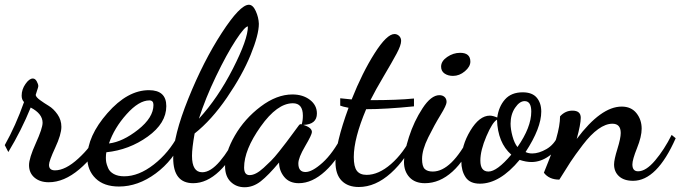

<svg xmlns="http://www.w3.org/2000/svg" viewBox="-20 -740 2860 807"><path d="M15 -101 0 -130Q46 -212 81 -311Q71 -321 71 -338Q71 -364 87 -387Q103 -410 118 -410Q128 -410 134.5 -398Q141 -386 141 -378Q141 -374 135.5 -358.5Q130 -343 130 -341Q131 -332 148 -319.5Q165 -307 185 -295Q205 -283 221.5 -259.5Q238 -236 238 -207Q238 -175 212 -119Q186 -63 186 -47Q186 -24 211 -24Q255 -24 309 -73.5Q363 -123 385 -171L409 -153Q378 -83 313.5 -28.5Q249 26 185 26Q148 26 125 6.5Q102 -13 102 -46Q102 -75 130.5 -138Q159 -201 159 -224Q159 -262 109 -288Q70 -192 15 -101Z M679 -294Q679 -222 601 -166Q523 -110 427 -100Q425 -90 425 -77Q425 -67 426.5 -58Q428 -49 434.5 -33.5Q441 -18 458.5 -8.5Q476 1 502 1Q563 1 626.5 -48.5Q690 -98 729 -172L749 -156Q709 -66 634.5 -11Q560 44 480 44Q417 44 382 10Q347 -24 347 -77Q347 -168 431.5 -264.5Q516 -361 606 -361Q679 -361 679 -294ZM608 -318Q564 -318 512 -260Q460 -202 438 -137Q496 -144 560.5 -195Q625 -246 625 -299Q625 -318 608 -318Z M1068 -640Q1068 -594 1033.5 -509.5Q999 -425 934 -330Q869 -235 798 -179Q787 -117 787 -85Q787 -16 830 -16Q865 -16 904.5 -62.5Q944 -109 975 -175L999 -162Q955 -71 902 -20.5Q849 30 792 30Q708 30 708 -76Q708 -168 771.5 -325.5Q835 -483 912 -601.5Q989 -720 1026 -720Q1043 -720 1055 -693.5Q1067 -667 1068 -640ZM1022 -629Q1009 -629 971 -571Q933 -513 888 -419.5Q843 -326 816 -241Q896 -328 959 -451.5Q1022 -575 1022 -629Z M1312 -263Q1312 -217 1255 -215Q1291 -204 1291 -185Q1291 -174 1262.5 -125.5Q1234 -77 1234 -53Q1234 -17 1264 -17Q1292 -17 1335.5 -56Q1379 -95 1420 -173L1439 -154Q1402 -71 1347 -20.5Q1292 30 1236 30Q1196 30 1174.5 3.5Q1153 -23 1153 -57Q1108 -3 1076 22Q1044 47 1008 47Q973 47 949.5 24Q926 1 926 -41Q926 -99 967 -170Q1008 -241 1075.5 -292Q1143 -343 1209 -343Q1253 -343 1282.5 -320.5Q1312 -298 1312 -263ZM1236 -213Q1239 -218 1244 -218H1246L1248 -217Q1253 -233 1253 -254Q1253 -306 1211 -306Q1145 -306 1075.5 -208Q1006 -110 1006 -36Q1006 -4 1029 -4Q1042 -4 1056.5 -11.5Q1071 -19 1088 -34.5Q1105 -50 1119.5 -64.5Q1134 -79 1153 -103Q1172 -127 1183 -141.5Q1194 -156 1212 -180.5Q1230 -205 1236 -213Z M1720 -326V-293Q1601 -281 1519 -281Q1467 -158 1467 -80Q1467 -39 1480 -22Q1493 -5 1521 -5Q1571 -5 1623.5 -50.5Q1676 -96 1715 -174L1729 -164Q1688 -71 1623 -12.5Q1558 46 1488 46Q1442 46 1416 19.5Q1390 -7 1390 -59Q1390 -137 1445 -287Q1419 -292 1410 -296V-327Q1434 -324 1458 -322Q1503 -435 1554.5 -516Q1606 -597 1638 -597Q1649 -597 1657.5 -589Q1666 -581 1666 -568Q1666 -550 1647 -514.5Q1628 -479 1593 -420Q1558 -361 1537 -319Q1652 -319 1720 -326Z M1827 -340Q1840 -340 1848.5 -332.5Q1857 -325 1857 -311Q1857 -298 1831.5 -256.5Q1806 -215 1780 -162.5Q1754 -110 1754 -72Q1754 -41 1765 -30Q1776 -19 1799 -19Q1878 -19 1956 -172L1971 -156Q1936 -68 1882 -19Q1828 30 1766 30Q1724 30 1701 5Q1678 -20 1678 -59Q1678 -99 1699 -164.5Q1720 -230 1756 -285Q1792 -340 1827 -340ZM1884 -421Q1863 -421 1848.5 -431Q1834 -441 1834 -460Q1834 -483 1859.5 -500.5Q1885 -518 1914 -518Q1957 -518 1957 -481Q1957 -460 1934 -440.5Q1911 -421 1884 -421Z M2214 -59Q2191 -59 2164 -68Q2081 32 1997 32Q1955 32 1937 5Q1919 -22 1919 -62Q1919 -128 1957 -191Q1995 -254 2039 -254Q2051 -254 2070 -246Q2076 -292 2102.5 -322Q2129 -352 2177 -352Q2217 -352 2236 -329.5Q2255 -307 2255 -271Q2255 -202 2189 -101Q2201 -95 2217 -95Q2245 -95 2277 -113.5Q2309 -132 2326 -170L2344 -157Q2323 -109 2287.5 -84Q2252 -59 2214 -59ZM2129 -90Q2072 -140 2069 -237Q2050 -227 2024.5 -167.5Q1999 -108 1999 -65Q1999 -19 2033 -19Q2069 -19 2129 -90ZM2126 -220Q2126 -197 2134 -167.5Q2142 -138 2155 -122Q2213 -205 2213 -271Q2213 -315 2185 -315Q2164 -315 2145 -287Q2126 -259 2126 -220Z M2266 -14Q2266 -15 2284 -59Q2302 -103 2318 -158Q2334 -213 2334 -251Q2356 -275 2386 -275Q2421 -275 2421 -245Q2421 -218 2404 -156Q2506 -292 2593 -292Q2633 -292 2655 -264.5Q2677 -237 2677 -199Q2677 -166 2657.5 -117.5Q2638 -69 2638 -49Q2638 -20 2662 -20Q2695 -20 2733.5 -65.5Q2772 -111 2803 -173L2820 -159Q2741 20 2641 20Q2603 20 2582 1Q2561 -18 2561 -49Q2561 -69 2575 -114Q2589 -159 2589 -181Q2589 -220 2554 -220Q2526 -220 2494.5 -197.5Q2463 -175 2429.5 -131Q2396 -87 2378 -59.5Q2360 -32 2331 15Q2288 15 2266 -14Z"/></svg>

Font: Dancing Script
Style: Bold
Weight: 700
Designer: Pablo Impallari
Foundry: Pablo Impallari. www.impallari.com Igino Marini. www.ikern.com
Version: Version 1.002